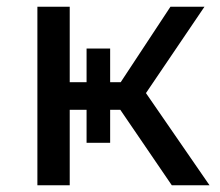

<svg xmlns="http://www.w3.org/2000/svg" viewBox="-20 -550 654 570"><path d="M490 0 314 -258 391 -306 602 0ZM91 0V-530H187V0ZM159 -224V-306H372V-224ZM400 -254 312 -266 486 -530H587ZM237 -126V-406H307V-126Z"/></svg>

Font: MOST Montserrat Medium
Style: Regular
Weight: 500
Designer: Julieta Ulanovsky
Foundry: Julieta Ulanovsky
Version: Version 8.000;March 11, 2024;FontCreator 15.0.0.2926 64-bit